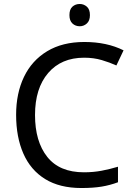

<svg xmlns="http://www.w3.org/2000/svg" viewBox="-20 -935 672 965"><path d="M403 -645Q288 -645 222 -568Q156 -491 156 -357Q156 -224 217.5 -146.5Q279 -69 402 -69Q449 -69 491 -77Q533 -85 573 -97V-19Q533 -4 490.5 3Q448 10 389 10Q280 10 207 -35Q134 -80 97.5 -163Q61 -246 61 -358Q61 -466 100.5 -548.5Q140 -631 217 -677.5Q294 -724 404 -724Q517 -724 601 -682L565 -606Q532 -621 491.5 -633Q451 -645 403 -645ZM381 -915Q401 -915 416.5 -901.5Q432 -888 432 -859Q432 -831 416.5 -817Q401 -803 381 -803Q359 -803 344 -817Q329 -831 329 -859Q329 -888 344 -901.5Q359 -915 381 -915Z"/></svg>

Font: Noto Sans Old Permic
Style: Regular
Weight: 400
Designer: Monotype Design Team
Foundry: Monotype Imaging Inc.
Version: Version 2.001; ttfautohint (v1.8.4.7-5d5b)